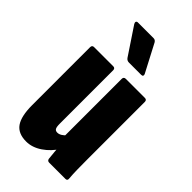

<svg xmlns="http://www.w3.org/2000/svg" viewBox="-223 -772 841 841"><g transform="rotate(45 197.5 -351.5)"><path d="M122 6Q72 6 50 -25.5Q28 -57 28 -126V-484Q28 -497 40 -497H159Q171 -497 171 -484V-154Q171 -133 175.5 -125.5Q180 -118 191 -118Q201 -118 211.5 -124.5Q222 -131 231 -142L254 -81Q230 -42 194.5 -18Q159 6 122 6ZM259 0Q248 0 246 -11Q244 -27 242 -51.5Q240 -76 240 -94L224 -128V-484Q224 -497 237 -497H355Q367 -497 367 -484V-130Q367 -97 367.5 -67Q368 -37 370 -14Q372 0 360 0ZM196 -557Q184 -557 177 -567L93 -693Q89 -700 91 -704.5Q93 -709 98 -709H197Q207 -709 213 -699L280 -571Q283 -565 281 -561Q279 -557 272 -557Z"/></g></svg>

Font: Sofia Sans Extra Condensed Black
Style: Regular
Weight: 900
Designer: Botio Nikoltchev, Ani Petrova
Foundry: lettersoup
Version: Version 4.101